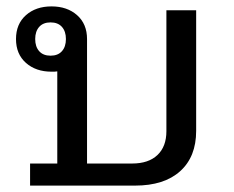

<svg xmlns="http://www.w3.org/2000/svg" viewBox="-20 -580 731 600"><path d="M159 -69V-357Q154 -356 150 -356Q146 -356 141 -356Q92 -356 61 -383.5Q30 -411 30 -458Q30 -505 61 -532.5Q92 -560 141 -560Q190 -560 221 -532.5Q252 -505 252 -458V-69H393Q444 -69 472 -95.5Q500 -122 500 -170V-548H593V-171Q593 -90 543 -45Q493 0 402 0H74V-69ZM138 -406Q161 -406 173.5 -420Q186 -434 186 -458Q186 -482 173.5 -496Q161 -510 138 -510Q115 -510 102.5 -496Q90 -482 90 -458Q90 -434 102.5 -420Q115 -406 138 -406Z"/></svg>

Font: IBM Plex Sans Thai Looped Text
Style: Regular
Weight: 450
Designer: Mike Abbink, Paul van der Laan, Pieter van Rosmalen, Ben Mitchell, Mark Frömberg
Foundry: Bold Monday
Version: Version 1.1